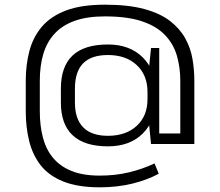

<svg xmlns="http://www.w3.org/2000/svg" viewBox="-20 -745 940 820"><path d="M406 55Q312 55 250 30Q188 5 153.5 -39.5Q119 -84 104.5 -143Q90 -202 90 -270V-400Q90 -468 105.5 -527Q121 -586 158.5 -630.5Q196 -675 261.5 -700Q327 -725 428 -725Q528 -725 596 -706.5Q664 -688 706 -655.5Q748 -623 771 -581.5Q794 -540 802 -493.5Q810 -447 810 -400V-130H660V-175H750V-400Q750 -457 735.5 -507Q721 -557 685 -595Q649 -633 586.5 -654Q524 -675 428 -675Q352 -675 299 -656Q246 -637 213 -601Q180 -565 165 -514.5Q150 -464 150 -400V-270Q150 -209 163 -158.5Q176 -108 206 -71.5Q236 -35 285 -15Q334 5 406 5Q473 5 531 -9Q589 -23 640 -47L658 -3Q608 24 544 39.5Q480 55 406 55ZM441 -120Q341 -120 290.5 -167Q240 -214 240 -307V-366Q240 -461 290 -508Q340 -555 441 -555Q534 -555 589.5 -500Q645 -445 645 -352V-322Q645 -230 590 -175Q535 -120 441 -120ZM441 -165Q518 -165 564 -207.5Q610 -250 610 -322V-352Q610 -424 564 -467Q518 -510 441 -510Q370 -510 335 -474.5Q300 -439 300 -366V-307Q300 -237 335.5 -201Q371 -165 441 -165ZM610 -282V-392L625 -540H660V-130H625Z"/></svg>

Font: Pathway Extreme 8pt Thin
Style: Regular
Weight: 100
Designer: Eduardo Rodriguez Tunni
Foundry: Eduardo Rodriguez Tunni
Version: Version 1.000